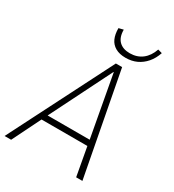

<svg xmlns="http://www.w3.org/2000/svg" viewBox="-216 -1023 1036 1143"><g transform="rotate(30 302.0 -451.5)"><path d="M-4 0 354 -705H397L531 0H488L451 -204L473 -195H119L142 -204L41 0ZM367 -654 154 -228 141 -234H465L447 -228L369 -654ZM386 -763Q344 -763 316 -779Q288 -795 275 -824Q262 -853 262 -895L294 -903Q294 -851 320.5 -825Q347 -799 394 -799Q444 -799 479 -826Q514 -853 531 -903L560 -895Q546 -853 520.5 -823.5Q495 -794 461.5 -778.5Q428 -763 386 -763Z"/></g></svg>

Font: Nunito Sans 10pt Condensed ExtraLight
Style: Italic
Weight: 250
Width: 3
Italic angle: -9°
Designer: Vernon Adams
Foundry: Vernon Adams
Version: Version 3.101;gftools[0.9.27]